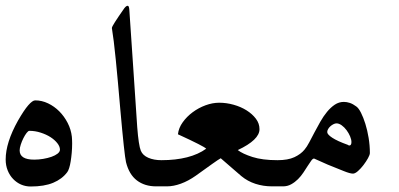

<svg xmlns="http://www.w3.org/2000/svg" viewBox="-20 -725 1407 677"><path d="M191.4 -197.3Q191.4 -208.5 182.1 -220.2Q172.9 -231.9 158 -241.5Q143.1 -251 123.5 -257.3Q104 -263.7 83.5 -263.7Q79.6 -263.7 73.7 -256.1Q67.9 -248.5 62.5 -237.8Q57.1 -227.1 53.2 -215.1Q49.3 -203.1 49.3 -194.8Q49.3 -162.1 100.6 -162.1Q116.2 -162.1 132.3 -164.8Q148.4 -167.5 161.6 -172.1Q174.8 -176.8 183.1 -183.3Q191.4 -189.9 191.4 -197.3ZM233.4 -242.7Q233.9 -237.3 234.1 -231.4Q234.4 -225.6 234.4 -219.2Q234.4 -202.1 232.9 -185.8Q231.4 -169.4 229.2 -156Q227.1 -142.6 223.9 -132.6Q220.7 -122.6 217.3 -118.2Q199.2 -93.8 167.7 -80.6Q136.2 -67.4 87.9 -67.4Q70.3 -67.4 54.4 -74.2Q38.6 -81.1 26.4 -93.8Q14.2 -106.4 7.1 -124Q0 -141.6 0 -162.6Q0 -222.2 43.5 -299.8Q64.5 -336.4 79.6 -353.8Q94.7 -371.1 104 -371.1Q127.4 -371.1 149.4 -360.6Q171.4 -350.1 189 -332.5Q206.5 -314.9 218.5 -291.7Q230.5 -268.6 233.4 -242.7Z M564 -67.9H530.3Q490.2 -67.9 462.6 -88.9Q435.1 -109.9 424.3 -153.3Q418.5 -178.2 404.3 -338.4Q395.5 -441.9 388.2 -514.9Q380.9 -587.9 374.5 -626Q374.5 -630.4 385.3 -647.2Q396 -664.1 418.9 -696.8Q425.3 -704.6 430.2 -704.6Q435.1 -704.6 436 -690.4Q442.9 -587.9 450 -483.6Q457 -379.4 463.9 -276.4Q466.3 -245.1 469.5 -223.9Q472.7 -202.6 476.6 -193.4Q483.4 -177.2 502.9 -168.7Q522.5 -160.2 549.3 -160.2H564Z M972.7 -67.9H939Q908.2 -67.9 880.6 -76.9Q853 -85.9 831.1 -104Q823.2 -110.8 805.4 -126.2Q787.6 -141.6 758.3 -167Q751 -163.1 729 -147.5Q707 -131.8 670.4 -105.5Q644 -86.9 617.9 -77.4Q591.8 -67.9 568.8 -67.9H534.7V-160.2H549.3Q599.6 -160.2 639.6 -170.4Q679.7 -180.7 707 -200.7Q703.1 -205.1 678.7 -217.5Q654.3 -230 607.4 -251.5Q609.9 -273.9 624.3 -293.9Q638.7 -314 659.4 -329.3Q680.2 -344.7 704.8 -353.8Q729.5 -362.8 752.9 -362.8Q778.3 -362.8 803.7 -355.7Q829.1 -348.6 849.4 -335.9Q869.6 -323.2 882.3 -306.4Q895 -289.6 895 -269.5Q895 -231.9 818.4 -195.8Q835.4 -182.6 870.4 -171.4Q905.3 -160.2 958.5 -160.2H972.7Z M1219.2 -224.1Q1219.2 -232.9 1214.4 -244.4Q1209.5 -255.9 1201.9 -266.1Q1194.3 -276.4 1184.8 -283.2Q1175.3 -290 1166.5 -290Q1161.6 -290 1155.8 -287.1Q1149.9 -284.2 1145 -279.8Q1140.1 -275.4 1137 -270Q1133.8 -264.6 1133.8 -259.3Q1133.8 -251 1151.6 -239.3Q1169.4 -227.5 1206.1 -214.4Q1207.5 -213.4 1209 -212.6Q1210.4 -211.9 1211.4 -211.9Q1219.2 -211.9 1219.2 -224.1ZM1284.2 -185.5Q1284.2 -179.2 1277.6 -167.2Q1271 -155.3 1261.7 -143.1Q1252.4 -130.9 1242.2 -121.8Q1231.9 -112.8 1224.6 -112.8Q1214.4 -112.8 1192.6 -121.6Q1170.9 -130.4 1135.7 -144.5Q1087.4 -166 1087.4 -166Q1083 -166 1077.6 -158.7Q1072.3 -151.4 1065.4 -140.6Q1058.6 -129.9 1050 -116.9Q1041.5 -104 1030.8 -93.3Q1020 -82.5 1006.8 -75.2Q993.7 -67.9 978 -67.9H943.8V-160.2H958.5Q995.1 -160.2 1017.8 -170.7Q1040.5 -181.2 1053.7 -197.3Q1062 -207 1070.6 -223.4Q1079.1 -239.7 1088.9 -258.3Q1098.6 -276.9 1109.6 -296.1Q1120.6 -315.4 1133.3 -330.8Q1146 -346.2 1160.6 -356Q1175.3 -365.7 1192.4 -365.7Q1202.6 -365.7 1213.6 -362.1Q1224.6 -358.4 1236.3 -349.6Q1244.6 -343.8 1252.9 -327.4Q1261.2 -311 1268.3 -288.3Q1275.4 -265.6 1279.8 -238.8Q1284.2 -211.9 1284.2 -185.5Z"/></svg>

Font: XB Zar
Style: Regular
Weight: 400
Designer: Behnam
Foundry: Irmug
Version: Version 8.005 2009